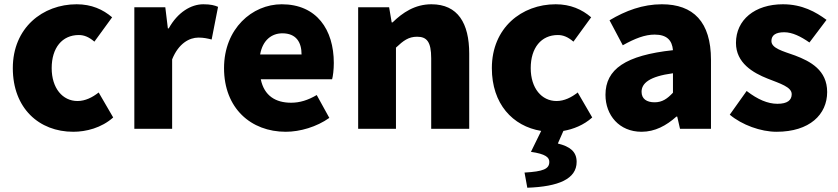

<svg xmlns="http://www.w3.org/2000/svg" viewBox="-20 -603 3924 899"><path d="M323 14C383 14 455 -4 510 -53L442 -170C413 -147 379 -130 343 -130C273 -130 222 -190 222 -284C222 -379 271 -439 349 -439C374 -439 396 -430 422 -408L505 -522C462 -559 408 -583 339 -583C180 -583 40 -473 40 -284C40 -96 163 14 323 14Z M609 0H786V-325C816 -400 867 -427 909 -427C934 -427 951 -423 971 -418L1001 -571C985 -578 966 -583 932 -583C875 -583 812 -546 770 -470H766L754 -569H609Z M1318 14C1385 14 1463 -9 1522 -51L1463 -158C1422 -134 1384 -122 1343 -122C1271 -122 1217 -154 1201 -232H1535C1539 -245 1543 -277 1543 -308C1543 -464 1463 -583 1299 -583C1161 -583 1029 -469 1029 -284C1029 -96 1155 14 1318 14ZM1198 -348C1210 -416 1253 -447 1302 -447C1367 -447 1392 -405 1392 -348Z M1657 0H1834V-380C1869 -413 1893 -431 1933 -431C1978 -431 1999 -408 1999 -330V0H2177V-352C2177 -494 2124 -583 2000 -583C1923 -583 1865 -544 1818 -498H1814L1802 -569H1657Z M2618 10C2664 2 2713 -17 2753 -53L2685 -170C2656 -147 2622 -130 2586 -130C2516 -130 2465 -190 2465 -284C2465 -379 2514 -439 2592 -439C2617 -439 2639 -430 2665 -408L2748 -522C2705 -559 2651 -583 2582 -583C2423 -583 2283 -473 2283 -284C2283 -117 2380 -12 2514 10L2466 108C2535 118 2552 134 2552 155C2552 188 2524 200 2436 205L2449 276C2595 271 2680 235 2680 155C2680 107 2649 83 2592 69Z M2984 14C3047 14 3100 -15 3147 -57H3151L3164 0H3309V-323C3309 -501 3226 -583 3079 -583C2990 -583 2909 -553 2834 -508L2896 -391C2953 -423 3000 -441 3045 -441C3103 -441 3127 -414 3131 -368C2909 -344 2815 -279 2815 -159C2815 -64 2879 14 2984 14ZM3045 -124C3008 -124 2984 -140 2984 -173C2984 -213 3020 -245 3131 -260V-169C3105 -141 3081 -124 3045 -124Z M3616 14C3771 14 3853 -67 3853 -172C3853 -275 3774 -316 3703 -343C3644 -364 3592 -377 3592 -411C3592 -438 3612 -452 3652 -452C3690 -452 3730 -432 3770 -404L3850 -510C3800 -547 3736 -583 3646 -583C3514 -583 3426 -510 3426 -402C3426 -308 3506 -262 3574 -235C3632 -212 3687 -196 3687 -162C3687 -134 3667 -117 3620 -117C3575 -117 3528 -137 3476 -177L3397 -66C3454 -18 3542 14 3616 14Z"/></svg>

Font: Noto Sans Korean Black
Style: Bold
Weight: 900
Designer: Ryoko NISHIZUKA (kana & ideographs); Paul D. Hunt (Latin, Greek & Cyrillic); Wenlong ZHANG (bopomofo); Sandoll Communica
Foundry: Adobe Systems Incorporated
Version: Version 1.000;PS 1;hotconv 1.0.78;makeotf.lib2.5.61930